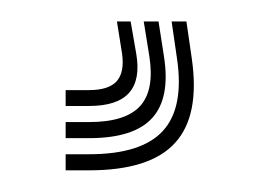

<svg xmlns="http://www.w3.org/2000/svg" viewBox="-20 10 240 179"><path d="M140 30H153.8L158.8 64.5Q166.5 117.8 143.2 143.2Q120 168.8 63 168.8H41.2V153.8H63Q112 153.8 131.9 132Q151.8 110.2 145 64.5ZM89 30H101.8L107 60Q111.2 84.2 100.4 96.5Q89.5 108.8 63 108.8H41.2V94H63Q81.5 94 88.9 85.6Q96.2 77.2 93.8 60ZM114 30H127.8L132.8 62.2Q139 101 122 119.9Q105 138.8 63 138.8H41.2V123.8H63Q97 123.8 110.6 108.9Q124.2 94 119.2 62.2Z"/></svg>

Font: Big Shoulders Inline Text Thin Medium
Style: Regular
Weight: 500
Version: Version 2.002